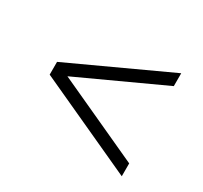

<svg xmlns="http://www.w3.org/2000/svg" viewBox="-100 -663 746 707"><g transform="rotate(30 273.0 -310.0)"><path d="M486.3 -91.3 69.3 -282.7V-336.9L486.3 -529.3V-474.6L128.9 -310.1L486.3 -146Z"/></g></svg>

Font: Elstob 14pt SemiBold
Style: Italic
Weight: 600
Italic angle: -20°
Designer: Peter S. Baker
Version: Version 1.015